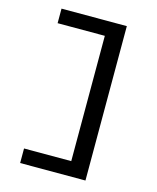

<svg xmlns="http://www.w3.org/2000/svg" viewBox="-127 -757 854 1045"><g transform="rotate(15 300.0 -235.0)"><path d="M456 200V-670H88V-588H354V118H88V200Z"/></g></svg>

Font: LT Wave Mono
Style: Regular
Weight: 400
Designer: Daniel Lyons
Version: Version 2.5 (Glyphs App)